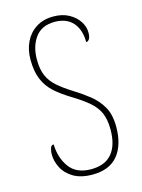

<svg xmlns="http://www.w3.org/2000/svg" viewBox="-112 -790 639 865"><g transform="rotate(-15 207.0 -357.0)"><path d="M211 10Q157 10 122.5 -10.5Q88 -31 72 -62.5Q56 -94 56 -125Q56 -138 60 -152.5Q64 -167 76 -167Q78 -103 110.5 -59Q143 -15 211 -15Q276 -15 308.5 -54Q341 -93 341 -165Q341 -212 327.5 -243Q314 -274 284 -299.5Q254 -325 206 -354Q165 -379 135.5 -405.5Q106 -432 90 -469.5Q74 -507 74 -563Q74 -608 91.5 -644.5Q109 -681 142.5 -702.5Q176 -724 223 -724Q265 -724 295 -707.5Q325 -691 341.5 -666Q358 -641 358 -614Q358 -593 352 -583.5Q346 -574 337 -574Q337 -632 307.5 -665.5Q278 -699 223 -699Q162 -699 132 -658Q102 -617 102 -556Q102 -510 115 -480Q128 -450 154.5 -426.5Q181 -403 221 -378Q260 -354 293.5 -327.5Q327 -301 348 -264.5Q369 -228 369 -171Q369 -86 329.5 -38Q290 10 211 10Z"/></g></svg>

Font: Noto Serif Tamil Condensed Thin
Style: Regular
Weight: 100
Width: 3
Designer: Indian Type Foundry, Tom Grace, and the Monotype Design Team
Foundry: Monotype Imaging Inc.
Version: Version 2.004; ttfautohint (v1.8.4.7-5d5b)